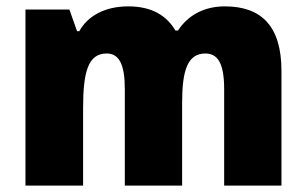

<svg xmlns="http://www.w3.org/2000/svg" viewBox="-20 -676 963 603"><path d="M686 -656C621 -656 570 -628 539 -580H531C504 -626 458 -656 383 -656C308 -656 255 -625 229 -578H222L198 -646H60V-93H241V-337C241 -451 257 -508 315 -508C354 -508 372 -474 372 -396V-93H552V-353C552 -455 569 -508 625 -508C664 -508 684 -477 684 -396V-93H864V-453C864 -593 802 -656 686 -656Z"/></svg>

Font: Noto Sans Kannada UI SemiCondensed Black
Style: Regular
Weight: 900
Width: 4
Designer: Jelle Bosma - Monotype Design Team
Foundry: Monotype Imaging Inc.
Version: Version 2.005